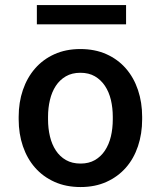

<svg xmlns="http://www.w3.org/2000/svg" viewBox="-20 -733 640 763"><path d="M54.2 -269Q54.2 -326.2 71 -375.5Q87.9 -424.8 119.4 -460.9Q150.9 -497.1 196.3 -517.6Q241.7 -538.1 299.3 -538.1Q357.4 -538.1 403.1 -517.6Q448.7 -497.1 480.2 -460.9Q511.7 -424.8 528.3 -375.5Q544.9 -326.2 544.9 -269V-258.8Q544.9 -201.2 528.3 -151.9Q511.7 -102.5 480.2 -66.7Q448.7 -30.8 403.3 -10.3Q357.9 10.3 300.3 10.3Q242.2 10.3 196.5 -10.3Q150.9 -30.8 119.4 -66.7Q87.9 -102.5 71 -151.9Q54.2 -201.2 54.2 -258.8ZM170.9 -258.8Q170.9 -222.7 178.5 -190.9Q186 -159.2 201.9 -135Q217.8 -110.8 242.2 -96.9Q266.6 -83 300.3 -83Q333 -83 357.2 -96.9Q381.3 -110.8 397.2 -135Q413.1 -159.2 420.7 -190.9Q428.2 -222.7 428.2 -258.8V-269Q428.2 -304.2 420.7 -335.9Q413.1 -367.7 397.2 -391.6Q381.3 -415.5 357.2 -429.7Q333 -443.8 299.3 -443.8Q266.1 -443.8 241.7 -429.7Q217.3 -415.5 201.7 -391.6Q186 -367.7 178.5 -335.9Q170.9 -304.2 170.9 -269ZM481 -636.2H126.5V-712.9H481Z"/></svg>

Font: Roboto Mono
Style: Regular
Weight: 500
Designer: Google
Version: Version 2.000986; 2015; ttfautohint (v1.3)